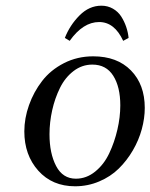

<svg xmlns="http://www.w3.org/2000/svg" viewBox="-20 -651 531 678"><path d="M65.9 -187Q65.9 -233.4 82.5 -280Q99.1 -326.7 128.9 -365.2Q158.7 -403.8 205.8 -428Q252.9 -452.1 309.1 -452.1Q393.6 -452.1 442.4 -402.3Q491.2 -352.5 491.2 -270Q491.2 -233.4 480.7 -194.8Q470.2 -156.2 449.2 -120.1Q428.2 -84 399.4 -55.7Q370.6 -27.3 330.3 -10.3Q290 6.8 245.1 6.8Q164.6 6.8 115.2 -48.3Q65.9 -103.5 65.9 -187ZM154.8 -176.8Q154.8 -109.4 178.2 -64.7Q201.7 -20 248 -20Q285.2 -20 316.2 -45.2Q347.2 -70.3 365.7 -109.6Q384.3 -148.9 394.5 -193.1Q404.8 -237.3 404.8 -278.8Q404.8 -344.2 379.9 -383.5Q355 -422.9 306.2 -422.9Q269.5 -422.9 239.7 -400.1Q210 -377.4 191.9 -340.8Q173.8 -304.2 164.3 -261.7Q154.8 -219.2 154.8 -176.8ZM209 -517.1Q226.6 -562 260.7 -596.4Q294.9 -630.9 337.9 -630.9Q360.4 -630.9 378.7 -620.4Q397 -609.9 408 -592.8Q418.9 -575.7 425.5 -556.4Q432.1 -537.1 434.1 -517.1L415 -506.8Q384.3 -573.2 330.1 -573.2Q273.4 -573.2 226.1 -506.8Z"/></svg>

Font: Dehuti Alt
Style: Bold-Italic
Weight: 700
Version: Version 1.2